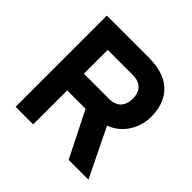

<svg xmlns="http://www.w3.org/2000/svg" viewBox="-174 -871 1042 1042"><g transform="rotate(45 347.0 -350.0)"><path d="M80 0H215V-261H356L487 0H639L503 -279C594 -311 639 -402 639 -481C639 -596 581 -700 405 -700H80ZM215 -389V-572H407C479 -572 499 -525 499 -481C499 -433 476 -389 407 -389Z"/></g></svg>

Font: Overpass ExtraBold
Style: Regular
Weight: 800
Designer: Delve Withrington, Thomas Jockin
Foundry: Delve Fonts
Version: Version 3.000;DELV;Overpass